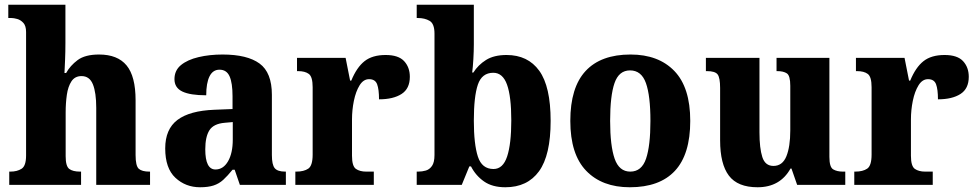

<svg xmlns="http://www.w3.org/2000/svg" viewBox="-20 -780 4121 810"><path d="M19 0V-56H24Q52 -56 71 -68Q90 -80 90 -124V-645Q90 -671 78.5 -683.5Q67 -696 52.5 -700Q38 -704 28 -704H15V-760H256V-599Q256 -562 254.5 -527Q253 -492 252 -472H259Q276 -503 307.5 -526.5Q339 -550 398 -550Q476 -550 514 -504Q552 -458 552 -357V-126Q552 -80 565.5 -68Q579 -56 610 -56H613V0H386V-325Q386 -389 372 -424Q358 -459 324 -459Q296 -459 281.5 -437Q267 -415 262 -380Q257 -345 257 -306V-121Q257 -79 272 -67.5Q287 -56 318 -56H322V0Z M824 10Q763 10 720 -30Q677 -70 677 -154Q677 -235 728.5 -274Q780 -313 885 -317L961 -320V-374Q961 -430 948.5 -458Q936 -486 906 -486Q878 -486 864 -458Q850 -430 850 -378Q782 -378 749 -394Q716 -410 716 -446Q716 -483 743.5 -505.5Q771 -528 817.5 -539Q864 -550 919 -550Q1023 -550 1075 -512Q1127 -474 1127 -380V-126Q1127 -85 1139 -70.5Q1151 -56 1183 -56H1186V0H992L970 -64H961Q940 -38 922 -21.5Q904 -5 881 2.5Q858 10 824 10ZM889 -65Q922 -65 942 -99.5Q962 -134 962 -191V-265L928 -262Q881 -258 863.5 -230.5Q846 -203 846 -150Q846 -65 889 -65Z M1226 0V-56H1230Q1262 -56 1280.5 -68.5Q1299 -81 1299 -128V-412Q1299 -456 1283 -468Q1267 -480 1237 -480H1233V-536H1438L1457 -440H1462Q1485 -496 1518 -522Q1551 -548 1607 -548Q1661 -548 1685 -522Q1709 -496 1709 -456Q1709 -406 1674 -383.5Q1639 -361 1579 -361Q1579 -403 1571 -424.5Q1563 -446 1537 -446Q1513 -446 1497 -420Q1481 -394 1473 -355Q1465 -316 1465 -276V-123Q1465 -79 1481.5 -67.5Q1498 -56 1525 -56H1557V0Z M2112 10Q2057 10 2022 -14.5Q1987 -39 1967 -78H1960L1928 0H1738V-56H1744Q1761 -56 1776.5 -60.5Q1792 -65 1802.5 -80Q1813 -95 1813 -126V-638Q1813 -680 1792.5 -692Q1772 -704 1743 -704H1738V-760H1979V-593Q1979 -565 1977 -530.5Q1975 -496 1972 -474H1977Q1997 -506 2030.5 -527Q2064 -548 2117 -548Q2207 -548 2255 -481.5Q2303 -415 2303 -270Q2303 -125 2254 -57.5Q2205 10 2112 10ZM2062 -67Q2102 -67 2119.5 -120Q2137 -173 2137 -272Q2137 -373 2119 -423Q2101 -473 2061 -473Q2013 -473 1996 -423Q1979 -373 1979 -271Q1979 -172 1996 -119.5Q2013 -67 2062 -67Z M2637 10Q2520 10 2453 -59.5Q2386 -129 2386 -270Q2386 -411 2450.5 -480.5Q2515 -550 2640 -550Q2758 -550 2825 -480.5Q2892 -411 2892 -270Q2892 -129 2827.5 -59.5Q2763 10 2637 10ZM2639 -56Q2687 -56 2705.5 -110.5Q2724 -165 2724 -270Q2724 -376 2705 -429.5Q2686 -483 2638 -483Q2591 -483 2572.5 -429.5Q2554 -376 2554 -270Q2554 -165 2573 -110.5Q2592 -56 2639 -56Z M3176 10Q3092 10 3055 -39Q3018 -88 3018 -188V-409Q3018 -452 3007.5 -466Q2997 -480 2962 -480H2958V-536H3184V-222Q3184 -155 3196 -117.5Q3208 -80 3243 -80Q3281 -80 3297.5 -120.5Q3314 -161 3314 -230V-418Q3314 -461 3299.5 -470.5Q3285 -480 3259 -480H3256V-536H3479V-118Q3479 -75 3495 -65.5Q3511 -56 3536 -56H3546V0H3343L3319 -69H3315Q3271 10 3176 10Z M3584 0V-56H3588Q3620 -56 3638.5 -68.5Q3657 -81 3657 -128V-412Q3657 -456 3641 -468Q3625 -480 3595 -480H3591V-536H3796L3815 -440H3820Q3843 -496 3876 -522Q3909 -548 3965 -548Q4019 -548 4043 -522Q4067 -496 4067 -456Q4067 -406 4032 -383.5Q3997 -361 3937 -361Q3937 -403 3929 -424.5Q3921 -446 3895 -446Q3871 -446 3855 -420Q3839 -394 3831 -355Q3823 -316 3823 -276V-123Q3823 -79 3839.5 -67.5Q3856 -56 3883 -56H3915V0Z"/></svg>

Font: Noto Serif Ethiopic SemiCondensed ExtraBold
Style: Regular
Weight: 800
Width: 4
Designer: Monotype Design Team
Foundry: Monotype Imaging Inc.
Version: Version 2.102; ttfautohint (v1.8.4.7-5d5b)